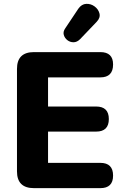

<svg xmlns="http://www.w3.org/2000/svg" viewBox="-20 -975 649 995"><path d="M156 0Q68 0 68 -87V-618Q68 -705 156 -705H500Q566 -705 566 -641Q566 -574 500 -574H229V-423H478Q544 -423 544 -358Q544 -293 478 -293H229V-131H500Q566 -131 566 -65Q566 0 500 0ZM395 -772Q379 -756 361 -756Q343 -756 329 -767Q315 -778 310.5 -794.5Q306 -811 318 -828L386 -930Q403 -954 427 -955Q451 -956 470.5 -941.5Q490 -927 495.5 -905Q501 -883 481 -862Z"/></svg>

Font: Chiron GoRound TC EB
Style: Regular
Weight: 700
Designer: Ryoko NISHIZUKA 西塚涼子 (kana, bopomofo & ideographs); Paul D. Hunt (Latin, Greek & Cyrillic); Sandoll Communications 산돌커뮤니
Foundry: Adobe
Version: Version 1.000;hotconv 1.1.1;makeotfexe 2.6.0